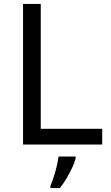

<svg xmlns="http://www.w3.org/2000/svg" viewBox="-20 -734 564 975"><path d="M97 0V-714H187V-80H499V0ZM364 70Q360 88 347.5 115.5Q335 143 318.5 171Q302 199 284 221H236V209Q244 192 252.5 165.5Q261 139 268 110.5Q275 82 277 61H364Z"/></svg>

Font: Noto Sans Indic Siyaq Numbers
Style: Regular
Weight: 400
Designer: Monotype Design Team
Foundry: Monotype Imaging Inc.
Version: Version 2.002; ttfautohint (v1.8.4.7-5d5b)